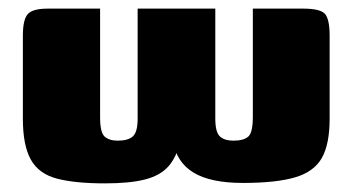

<svg xmlns="http://www.w3.org/2000/svg" viewBox="-20 -419 817 445"><path d="M223 6Q154 6 112 -5Q70 -16 51.5 -49Q33 -82 33 -144V-336Q33 -374 44.5 -386.5Q56 -399 90 -399H212V-147Q212 -112 222.5 -102.5Q233 -93 253 -93Q277 -93 288 -103Q299 -113 299 -144V-399H479V-144Q479 -113 489.5 -103Q500 -93 521 -93Q545 -93 555.5 -102.5Q566 -112 566 -148V-399H683Q722 -399 733 -387Q744 -375 744 -336V-144Q744 -85 726 -53Q708 -21 664 -8Q620 5 543 5Q468 5 428.5 -19Q389 -43 381 -92H398Q389 -54 370 -33Q351 -12 316 -3Q281 6 223 6Z"/></svg>

Font: Genos ExtraBold
Style: Regular
Weight: 800
Designer: Robert E. Leuschke
Foundry: Robert E. Leuschke
Version: Version 1.010